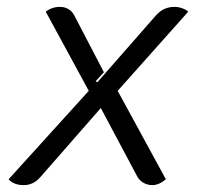

<svg xmlns="http://www.w3.org/2000/svg" viewBox="-20 -529 594 558"><path d="M5 -8 238 -265 113 -495Q131 -509 154 -509Q168 -509 179 -502.5Q190 -496 196 -484L282 -319L258 -293L263 -290L433 -484Q455 -509 487 -509Q498 -509 509.5 -505Q521 -501 527 -495L322 -265L462 -8Q442 9 423 9Q409 9 397.5 2.5Q386 -4 380 -14L273 -215L97 -14Q77 9 49 9Q20 9 5 -8Z"/></svg>

Font: K2D Light
Style: Italic
Weight: 300
Italic angle: -10°
Designer: Katatrad Aksorn Co.,Ltd.
Foundry: Cadson Demak Co.,Ltd.
Version: Version 1.000; ttfautohint (v1.6)